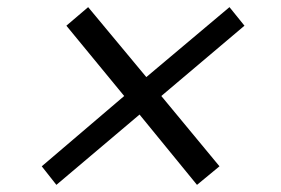

<svg xmlns="http://www.w3.org/2000/svg" viewBox="-20 -556 788 538"><path d="M138 -38 97 -90 328 -287 166 -484 227 -536 390 -340 623 -536 665 -484 432 -287 595 -90 532 -38 371 -235Z"/></svg>

Font: Nunito Sans 10pt Expanded Medium
Style: Italic
Weight: 500
Width: 7
Italic angle: -9°
Designer: Vernon Adams
Foundry: Vernon Adams
Version: Version 3.101;gftools[0.9.27]